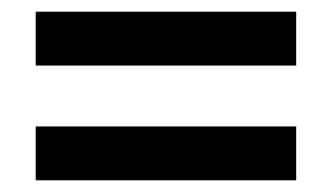

<svg xmlns="http://www.w3.org/2000/svg" viewBox="-20 -516 569 328"><path d="M41 -404V-496H486V-404ZM41 -208V-300H486V-208Z"/></svg>

Font: Noto Sans Sinhala SemiCondensed SemiBold
Style: Regular
Weight: 600
Width: 4
Designer: Jelle Bosma - Monotype Design Team
Foundry: Monotype Imaging Inc.
Version: Version 2.006; ttfautohint (v1.8.4.7-5d5b)